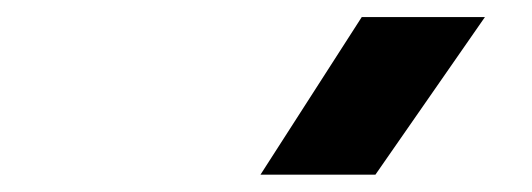

<svg xmlns="http://www.w3.org/2000/svg" viewBox="-20 -815 626 226"><path d="M286.6 -609.4H421.9L550.8 -794.9H405.8Z"/></svg>

Font: Cascadia Code
Style: Bold Italic
Weight: 700
Italic angle: -10°
Monospace: yes
Designer: Aaron Bell
Foundry: Saja Typeworks
Version: Version 2404.023